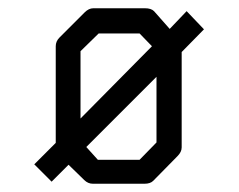

<svg xmlns="http://www.w3.org/2000/svg" viewBox="-20 -497 580 465"><path d="M348 -385 318 -416H219L175 -373V-210ZM359 -311 189 -141 217 -110H318L359 -152ZM420 -371V-140Q420 -129 410 -119L351 -59Q344 -52 330 -52H205Q193 -52 184 -61L146 -98L105 -57L63 -99L115 -151V-385Q115 -397 124 -406L185 -467Q195 -477 206 -477H331Q346 -477 353 -470L391 -427L432 -470L474 -426Z"/></svg>

Font: ibm3270
Style: Regular
Weight: 400
Monospace: yes
Version: Version 2.0.3